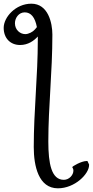

<svg xmlns="http://www.w3.org/2000/svg" viewBox="-100 -777 503 1041"><path d="M-19 -651C-19 -680 2 -710 34 -710C68 -710 90 -683 100 -630L89 -617C78 -604 55 -592 37 -592C10 -592 -19 -614 -19 -651ZM9 -533C52 -533 84 -556 105 -579V-560C105 -365 83 -176 83 20C83 123 109 244 214 244C306 244 383 166 383 118V115L374 96H370C341 96 292 125 292 129C292 133 298 136 298 148C298 172 275 198 246 198C179 198 162 111 162 -10C162 -198 184 -386 184 -589C184 -653 161 -757 70 -757C-15 -757 -80 -684 -80 -626C-80 -570 -44 -533 9 -533Z"/></svg>

Font: Temporarium
Style: Regular
Weight: 400
Version: Version 1.1